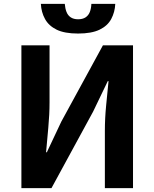

<svg xmlns="http://www.w3.org/2000/svg" viewBox="-20 -976 801 996"><path d="M91 0V-741H237V-445Q237 -382 230.5 -313Q224 -244 219 -186H223L298 -345L514 -741H670V0H524V-297Q524 -361 530.5 -428Q537 -495 543 -555H539L463 -397L247 0ZM385 -802Q315 -802 274 -822Q233 -842 213.5 -877.5Q194 -913 192 -956H316Q318 -932 325 -914Q332 -896 347 -886Q362 -876 385 -876Q409 -876 424 -886Q439 -896 446 -914Q453 -932 454 -956H578Q576 -913 557 -877.5Q538 -842 496.5 -822Q455 -802 385 -802Z"/></svg>

Font: Farlight84_Sys_V01
Style: Bold
Weight: 700
Designer: Monotype Design Team, Nadine Chahine and Nizar Qandah
Foundry: Monotype Imaging Inc.
Version: Version 2.004;October 31, 2024;FontCreator 14.0.0.2814 64-bi